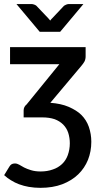

<svg xmlns="http://www.w3.org/2000/svg" viewBox="-34 -740 497 938"><path d="M363.3 -418 211.9 -237.8Q264.2 -233.9 300.8 -218.3Q341.3 -200.7 363.3 -178.7Q388.2 -153.8 399.9 -120.6Q412.1 -85.4 412.1 -47.4Q412.1 -0.5 396 40.5Q379.4 81.5 348.1 111.8Q316.9 142.1 270 160.2Q223.6 177.7 163.1 177.7Q134.8 177.7 106.4 172.9Q83 168.9 59.1 160.2Q39.1 152.8 19.5 140.6Q2.9 130.9 -13.7 115.7L11.7 74.2Q17.1 65.4 22.5 62.5Q28.8 58.6 38.6 58.6Q49.3 58.6 59.6 64.5Q71.8 71.8 83.5 78.1Q97.7 85.4 117.2 91.3Q137.7 97.7 164.6 97.7Q197.3 97.7 224.1 87.9Q249.5 79.6 269 61.5Q287.6 43.9 296.9 18.6Q307.1 -9.3 307.1 -40Q307.1 -66.4 299.3 -91.3Q291.5 -114.3 274.9 -131.3Q257.8 -148.4 232.9 -157.7Q207 -166.5 171.9 -166.5H81.5V-201.2Q81.5 -209.5 85.4 -217.3Q89.8 -225.1 96.2 -230L255.9 -426.3H15.1V-509.8H384.3V-464.8Q384.3 -450.2 378.4 -439Q372.1 -428.2 363.3 -418ZM301.3 -720.2H373.5L259.8 -584.5H160.2L46.4 -720.2H121.1Q126 -720.2 133.8 -717.3Q139.6 -715.3 143.6 -711.9L201.7 -650.9Q202.1 -650.4 205.8 -646.2Q209.5 -642.1 211.4 -639.6Q212.4 -641.1 214.4 -643.3Q216.3 -645.5 216.3 -646L221.2 -650.9L278.8 -711.9Q281.2 -713.4 289.1 -717.3Q296.9 -720.2 301.3 -720.2Z"/></svg>

Font: Lato-SemiBold
Style: Regular
Weight: 500
Designer: Lukasz Dziedzic with Adam Twardoch and Botio Nikoltchev
Foundry: tyPoland Lukasz Dziedzic
Version: ""